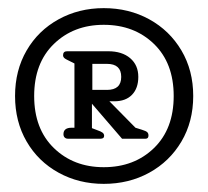

<svg xmlns="http://www.w3.org/2000/svg" viewBox="-20 -786 511 472"><path d="M17 -550Q17 -613 45.5 -662Q74 -711 124 -738.5Q174 -766 235 -766Q297 -766 347 -738.5Q397 -711 426 -662Q455 -613 455 -550Q455 -487 426 -438Q397 -389 347 -361.5Q297 -334 235 -334Q174 -334 124 -361.5Q74 -389 45.5 -438Q17 -487 17 -550ZM407 -550Q407 -631 358.5 -678Q310 -725 235 -725Q161 -725 112.5 -678Q64 -631 64 -550Q64 -469 112.5 -422Q161 -375 235 -375Q310 -375 358.5 -422Q407 -469 407 -550ZM136 -456Q136 -472 156 -472H163V-630L151 -636Q149 -637 144 -639.5Q139 -642 137 -644.5Q135 -647 135 -650Q135 -660 145 -660H246Q280 -660 300 -643Q320 -626 320 -597Q320 -569 304.5 -553Q289 -537 261 -537H249L313 -472L329 -467Q339 -464 342 -461Q345 -458 345 -453Q345 -445 338 -445H280L206 -531V-471L219 -466Q228 -463 232 -460Q236 -457 236 -452Q236 -445 227 -445H147Q142 -445 139 -448Q136 -451 136 -456ZM243 -565Q278 -565 278 -597Q278 -629 243 -629H207V-565Z"/></svg>

Font: Maitree Medium
Style: Regular
Weight: 500
Designer: CadsonDemak Team
Foundry: CadsonDemak
Version: Version 1.000